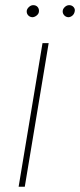

<svg xmlns="http://www.w3.org/2000/svg" viewBox="-20 -710 305 730"><path d="M50.8 0 141.6 -545.9H165L74.2 0ZM103.5 -644.5Q92.8 -645 86.4 -652.6Q80.1 -660.2 82 -670.9Q84 -678.2 91.1 -684.3Q98.1 -690.4 106.4 -690.4Q117.2 -690.4 123.3 -683.1Q129.4 -675.8 127.9 -665Q127 -657.2 119.4 -651.1Q111.8 -645 103.5 -644.5ZM240.2 -644.5Q229.5 -645 223.1 -653.1Q216.8 -661.1 218.8 -670.9Q220.2 -677.7 227.3 -684.1Q234.4 -690.4 243.2 -690.4Q253.4 -690.4 260 -682.9Q266.6 -675.3 263.7 -665Q261.7 -656.2 255.1 -650.6Q248.5 -645 240.2 -644.5Z"/></svg>

Font: Inter Tight Thin
Style: Italic
Weight: 250
Italic angle: -9.39999°
Designer: Rasmus Andersson
Foundry: rsms
Version: Version 3.004